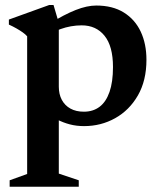

<svg xmlns="http://www.w3.org/2000/svg" viewBox="-20 -478 624 746"><path d="M419 -217.5Q419 -298.5 386.2 -339Q353.5 -379.5 297.5 -379.5Q276.5 -379.5 255.5 -375.8Q234.5 -372 215.2 -365Q196 -358 179 -346.5L172 -385.5Q201 -404 226.5 -417.2Q252 -430.5 274.2 -439.2Q296.5 -448 316.2 -452.2Q336 -456.5 354 -456.5Q417.5 -456.5 461 -429.5Q504.5 -402.5 526.8 -355Q549 -307.5 549 -245.5Q549 -165 515.8 -107.2Q482.5 -49.5 427.5 -18.8Q372.5 12 306.5 12Q277 12 251.2 5.2Q225.5 -1.5 201.2 -14Q177 -26.5 152 -45H208.5V196.5L286 222.5V247.5H17.5V222.5L85.5 198V-337Q78.5 -345 68.2 -352.2Q58 -359.5 44.5 -367.2Q31 -375 14.5 -382.5V-402L171 -458.5H188L208.5 -389V-141Q208.5 -112 220.2 -90Q232 -68 253.8 -56Q275.5 -44 306 -44Q341.5 -44 366.8 -63Q392 -82 405.5 -120.8Q419 -159.5 419 -217.5Z"/></svg>

Font: Newsreader 16pt SemiBold
Style: Regular
Weight: 600
Designer: Hugues Gentile
Foundry: Production Type
Version: Version 1.003